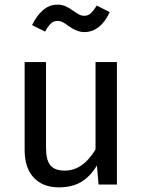

<svg xmlns="http://www.w3.org/2000/svg" viewBox="-20 -794 615 826"><path d="M483 0H404L397 -82Q367 -33 328 -10.5Q289 12 233 12Q164 12 125 -30Q86 -72 86 -149V-527H178V-159Q178 -105 197 -82.5Q216 -60 259 -60Q336 -60 391 -151V-527H483ZM275 -682Q261 -693 250 -698.5Q239 -704 227 -704Q211 -704 199 -693Q187 -682 174 -658L118 -686Q137 -726 164.5 -750Q192 -774 227 -774Q247 -774 262.5 -767Q278 -760 296 -747Q310 -737 320.5 -731.5Q331 -726 343 -726Q358 -726 370 -736.5Q382 -747 396 -770L452 -742Q433 -700 405 -678Q377 -656 343 -656Q311 -656 275 -682Z"/></svg>

Font: Fira Sans
Style: Regular
Weight: 400
Designer: bBox Type GmbH & Carrois Corporate GbR & Edenspiekermann AG
Foundry: bBox Type GmbH & Carrois Corporate GbR & Edenspiekermann AG
Version: Version 4.301